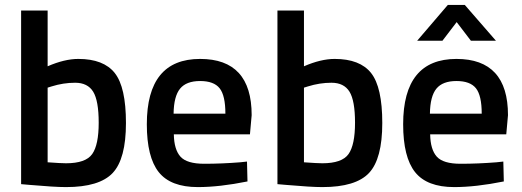

<svg xmlns="http://www.w3.org/2000/svg" viewBox="-20 -751 2128 782"><path d="M299 -511Q402 -511 447.5 -453.5Q493 -396 493 -250Q493 -104 439 -46.5Q385 11 249 11Q202 11 100 2L66 -1V-708H174V-481Q243 -511 299 -511ZM249 -86Q329 -86 355.5 -123.5Q382 -161 382 -251Q382 -341 359.5 -377.5Q337 -414 286 -414Q238 -414 190 -399L174 -394V-90Q229 -86 249 -86Z M958 -90 986 -93 988 -12Q874 11 786 11Q675 11 626.5 -50Q578 -111 578 -245Q578 -511 795 -511Q1005 -511 1005 -282L998 -204H688Q689 -142 715 -113Q741 -84 812 -84Q883 -84 958 -90ZM898 -288Q898 -362 874.5 -391.5Q851 -421 795 -421Q739 -421 713.5 -390Q688 -359 687 -288Z M1343 -511Q1446 -511 1491.5 -453.5Q1537 -396 1537 -250Q1537 -104 1483 -46.5Q1429 11 1293 11Q1246 11 1144 2L1110 -1V-708H1218V-481Q1287 -511 1343 -511ZM1293 -86Q1373 -86 1399.5 -123.5Q1426 -161 1426 -251Q1426 -341 1403.5 -377.5Q1381 -414 1330 -414Q1282 -414 1234 -399L1218 -394V-90Q1273 -86 1293 -86Z M2002 -90 2030 -93 2032 -12Q1918 11 1830 11Q1719 11 1670.5 -50Q1622 -111 1622 -245Q1622 -511 1839 -511Q2049 -511 2049 -282L2042 -204H1732Q1733 -142 1759 -113Q1785 -84 1856 -84Q1927 -84 2002 -90ZM1942 -288Q1942 -362 1918.5 -391.5Q1895 -421 1839 -421Q1783 -421 1757.5 -390Q1732 -359 1731 -288ZM1679 -585 1804 -731H1873L2000 -585H1898L1840 -661L1782 -585Z"/></svg>

Font: TitilliumWebSemiBold
Style: Bold
Weight: 600
Version: Version 1.001;PS 57.000;hotconv 1.0.70;makeotf.lib2.5.55311